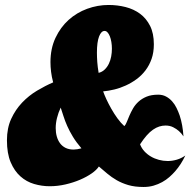

<svg xmlns="http://www.w3.org/2000/svg" viewBox="-20 -722 768 769"><path d="M541 -144Q546.9 -128.4 558.3 -116Q569.8 -103.5 584.5 -95Q599.1 -86.4 616.5 -81.8Q633.8 -77.1 651.9 -77.1Q669.9 -77.1 688.2 -82.5Q706.5 -87.9 722.2 -99.1Q705.6 -63.5 681.6 -36.1Q671.4 -24.4 658.4 -12.9Q645.5 -1.5 629.6 7.3Q613.8 16.1 595.2 21.5Q576.7 26.9 555.2 26.9Q520 26.9 494.1 19.3Q468.3 11.7 447.5 -0.2Q426.8 -12.2 409.7 -26.6Q392.6 -41 376 -55.2Q367.2 -41.5 347.4 -27.6Q327.6 -13.7 300.8 -2.2Q273.9 9.3 242.4 16.6Q210.9 23.9 179.2 23.9Q147.5 23.9 116.7 14.9Q85.9 5.9 61.8 -15.6Q37.6 -37.1 22.7 -72.3Q7.8 -107.4 7.8 -160.2Q7.8 -209 24.9 -246.1Q42 -283.2 68.8 -311.3Q95.7 -339.4 128.4 -358.9Q161.1 -378.4 192.9 -392.1Q187 -414.1 184.6 -434.3Q182.1 -454.6 182.1 -473.1Q182.1 -527.3 202.1 -570.1Q222.2 -612.8 254.6 -642.1Q287.1 -671.4 329.1 -686.8Q371.1 -702.1 415 -702.1Q450.2 -702.1 482.9 -693.8Q515.6 -685.5 540.8 -667Q565.9 -648.4 581.1 -618.4Q596.2 -588.4 596.2 -544.9Q596.2 -512.2 587.2 -486.3Q578.1 -460.4 562.5 -439.9Q546.9 -419.4 526.4 -404.5Q505.9 -389.6 483.4 -379.4Q460.9 -369.1 437.5 -363.5Q414.1 -357.9 393.1 -356Q397.5 -343.3 406 -324.7Q414.6 -306.2 425.8 -286.4Q437 -266.6 450.4 -248Q463.9 -229.5 478 -216.8Q483.4 -222.2 487.8 -233.4Q492.2 -244.6 498.3 -258.8Q504.4 -272.9 512.9 -287.8Q521.5 -302.7 534.9 -314.9Q548.3 -327.1 567.4 -335Q586.4 -342.8 613.8 -342.8Q631.3 -342.8 645 -335.4Q658.7 -328.1 669.2 -316.4Q679.7 -304.7 687 -289.8Q694.3 -274.9 699.7 -259.3Q711.9 -222.2 714.8 -175.8Q707 -188 696.3 -197.3Q687 -205.6 673.6 -212.4Q660.2 -219.2 643.1 -219.2Q630.4 -219.2 617.9 -215.3Q605.5 -211.4 592.8 -202.6Q580.1 -193.8 567.4 -179.4Q554.7 -165 541 -144ZM398.9 -598.1Q385.3 -598.1 376.7 -575.7Q368.2 -553.2 368.2 -511.2Q368.2 -493.7 369.6 -473.6Q371.1 -453.6 375 -430.2Q389.2 -433.6 399.4 -443.6Q409.7 -453.6 416 -466.8Q422.4 -480 425.3 -495.6Q428.2 -511.2 428.2 -526.9Q428.2 -541 426 -554Q423.8 -566.9 419.9 -576.7Q416 -586.4 410.6 -592.3Q405.3 -598.1 398.9 -598.1ZM223.1 -291Q213.4 -270.5 208.3 -249.5Q203.1 -228.5 203.1 -209Q203.1 -190.9 207.5 -175.3Q211.9 -159.7 220.7 -147.9Q229.5 -136.2 242.9 -129.6Q256.3 -123 274.9 -123Q281.7 -123 289.8 -124.3Q297.9 -125.5 306.2 -127.9Q285.6 -151.9 272 -174.3Q258.3 -196.8 249.3 -217.3Q240.2 -237.8 234.4 -256.3Q228.5 -274.9 223.1 -291Z"/></svg>

Font: Spicy Rice
Style: Regular
Weight: 400
Version: Version 1.000